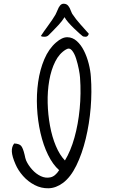

<svg xmlns="http://www.w3.org/2000/svg" viewBox="-20 -990 603 1029"><path d="M318 -10Q280 18 240.5 19Q201 20 165.5 1.5Q130 -17 103.5 -47Q77 -77 63 -110Q45 -151 43.5 -177Q42 -203 56 -221Q82 -220 92.5 -209Q103 -198 112 -160Q115 -143 120 -130Q131 -105 152 -81.5Q173 -58 198.5 -46Q224 -34 250 -39.5Q276 -45 297 -78Q263 -108 237.5 -160Q212 -212 197 -277.5Q182 -343 178.5 -413.5Q175 -484 184.5 -550.5Q194 -617 217.5 -672.5Q241 -728 280 -762Q313 -791 341 -790.5Q369 -790 391.5 -770Q414 -750 430 -718Q446 -686 455.5 -648.5Q465 -611 467 -578Q473 -499 466 -413Q459 -327 439.5 -246.5Q420 -166 389.5 -103.5Q359 -41 318 -10ZM328 -130Q359 -181 379 -252.5Q399 -324 407 -406.5Q415 -489 409 -574Q408 -590 402.5 -618.5Q397 -647 388 -675.5Q379 -704 365.5 -720Q352 -736 334 -725Q298 -704 276 -660Q254 -616 244 -558.5Q234 -501 235.5 -438.5Q237 -376 248 -316Q259 -256 279.5 -207.5Q300 -159 328 -130ZM199 -797Q213 -819 237 -851.5Q261 -884 277 -911Q279 -915 282 -921.5Q285 -928 288 -935Q294 -951 302 -960.5Q310 -970 321 -970Q337 -970 346 -958.5Q355 -947 359 -934Q361 -929 363 -924.5Q365 -920 367 -916Q387 -886 411 -859.5Q435 -833 456 -809Q451 -793 439 -793Q427 -793 422 -797Q418 -800 405 -811.5Q392 -823 376 -838.5Q360 -854 346 -870Q332 -886 326 -898Q313 -877 294.5 -857Q276 -837 261 -822Q246 -807 240 -801Q233 -794 220.5 -793Q208 -792 199 -797Z"/></svg>

Font: Yuji Hentaigana Akebono
Style: Regular
Weight: 400
Designer: Kataoka Yuji
Foundry: Kinuta Font Factory
Version: Version 3.002